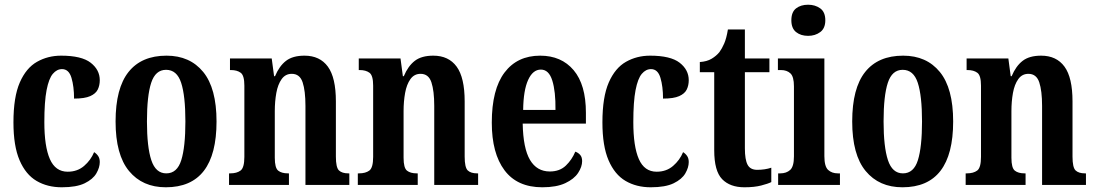

<svg xmlns="http://www.w3.org/2000/svg" viewBox="-20 -784 4645 814"><path d="M242 10Q181 10 135 -17Q89 -44 63 -104.5Q37 -165 37 -265Q37 -373 64 -434.5Q91 -496 137 -522Q183 -548 239 -548Q326 -548 364.5 -518Q403 -488 403 -444Q403 -422 394.5 -404.5Q386 -387 362.5 -376.5Q339 -366 294 -366Q294 -417 283 -454Q272 -491 243 -491Q221 -491 204 -471Q187 -451 177.5 -402Q168 -353 168 -266Q168 -163 191.5 -109.5Q215 -56 267 -56Q308 -56 336.5 -80.5Q365 -105 379 -139Q390 -132 396.5 -122Q403 -112 403 -97Q403 -74 388.5 -49Q374 -24 339 -7Q304 10 242 10Z M683 10Q584 10 527 -59Q470 -128 470 -269Q470 -410 525 -479Q580 -548 686 -548Q785 -548 841.5 -479Q898 -410 898 -269Q898 10 683 10ZM685 -49Q731 -49 748.5 -105Q766 -161 766 -269Q766 -378 748 -433Q730 -488 684 -488Q639 -488 621 -433Q603 -378 603 -269Q603 -161 621.5 -105Q640 -49 685 -49Z M951 0V-49H956Q984 -49 1000 -61Q1016 -73 1016 -119V-421Q1016 -464 1000.5 -475.5Q985 -487 959 -487H955V-536H1132L1142 -461H1146Q1164 -504 1192.5 -526Q1221 -548 1271 -548Q1336 -548 1370 -501.5Q1404 -455 1404 -354V-120Q1404 -74 1417 -61.5Q1430 -49 1457 -49H1461V0H1275V-335Q1275 -399 1263 -435Q1251 -471 1217 -471Q1190 -471 1174 -448.5Q1158 -426 1151.5 -390Q1145 -354 1145 -313V-115Q1145 -72 1159.5 -60.5Q1174 -49 1201 -49H1205V0Z M1497 0V-49H1502Q1530 -49 1546 -61Q1562 -73 1562 -119V-421Q1562 -464 1546.5 -475.5Q1531 -487 1505 -487H1501V-536H1678L1688 -461H1692Q1710 -504 1738.5 -526Q1767 -548 1817 -548Q1882 -548 1916 -501.5Q1950 -455 1950 -354V-120Q1950 -74 1963 -61.5Q1976 -49 2003 -49H2007V0H1821V-335Q1821 -399 1809 -435Q1797 -471 1763 -471Q1736 -471 1720 -448.5Q1704 -426 1697.5 -390Q1691 -354 1691 -313V-115Q1691 -72 1705.5 -60.5Q1720 -49 1747 -49H1751V0Z M2279 10Q2173 10 2119 -62Q2065 -134 2065 -264Q2065 -405 2119 -476.5Q2173 -548 2270 -548Q2360 -548 2412 -486.5Q2464 -425 2464 -306V-260H2196Q2198 -155 2227 -106Q2256 -57 2311 -57Q2353 -57 2379 -82Q2405 -107 2419 -141Q2431 -137 2439.5 -127.5Q2448 -118 2448 -101Q2448 -77 2431 -51Q2414 -25 2376.5 -7.5Q2339 10 2279 10ZM2335 -318Q2336 -396 2321.5 -442.5Q2307 -489 2273 -489Q2239 -489 2219 -445Q2199 -401 2198 -318Z M2739 10Q2678 10 2632 -17Q2586 -44 2560 -104.5Q2534 -165 2534 -265Q2534 -373 2561 -434.5Q2588 -496 2634 -522Q2680 -548 2736 -548Q2823 -548 2861.5 -518Q2900 -488 2900 -444Q2900 -422 2891.5 -404.5Q2883 -387 2859.5 -376.5Q2836 -366 2791 -366Q2791 -417 2780 -454Q2769 -491 2740 -491Q2718 -491 2701 -471Q2684 -451 2674.5 -402Q2665 -353 2665 -266Q2665 -163 2688.5 -109.5Q2712 -56 2764 -56Q2805 -56 2833.5 -80.5Q2862 -105 2876 -139Q2887 -132 2893.5 -122Q2900 -112 2900 -97Q2900 -74 2885.5 -49Q2871 -24 2836 -7Q2801 10 2739 10Z M3136 10Q3075 10 3041.5 -24.5Q3008 -59 3008 -147V-478H2947V-521Q2977 -523 2997 -535Q3017 -547 3030 -563Q3041 -578 3050.5 -600Q3060 -622 3066 -659H3138V-536H3242V-478H3138V-155Q3138 -107 3149.5 -85.5Q3161 -64 3190 -64Q3223 -64 3250 -73V-12Q3236 -5 3207 2.5Q3178 10 3136 10Z M3406 -632Q3375 -632 3355 -648Q3335 -664 3335 -698Q3335 -733 3355 -748.5Q3375 -764 3406 -764Q3436 -764 3457.5 -748.5Q3479 -733 3479 -698Q3479 -664 3457.5 -648Q3436 -632 3406 -632ZM3279 0V-49H3288Q3314 -49 3330 -63.5Q3346 -78 3346 -121V-418Q3346 -459 3331 -473Q3316 -487 3291 -487H3278V-536H3475V-122Q3475 -78 3491 -63.5Q3507 -49 3532 -49H3541V0Z M3806 10Q3707 10 3650 -59Q3593 -128 3593 -269Q3593 -410 3648 -479Q3703 -548 3809 -548Q3908 -548 3964.5 -479Q4021 -410 4021 -269Q4021 10 3806 10ZM3808 -49Q3854 -49 3871.5 -105Q3889 -161 3889 -269Q3889 -378 3871 -433Q3853 -488 3807 -488Q3762 -488 3744 -433Q3726 -378 3726 -269Q3726 -161 3744.5 -105Q3763 -49 3808 -49Z M4074 0V-49H4079Q4107 -49 4123 -61Q4139 -73 4139 -119V-421Q4139 -464 4123.5 -475.5Q4108 -487 4082 -487H4078V-536H4255L4265 -461H4269Q4287 -504 4315.5 -526Q4344 -548 4394 -548Q4459 -548 4493 -501.5Q4527 -455 4527 -354V-120Q4527 -74 4540 -61.5Q4553 -49 4580 -49H4584V0H4398V-335Q4398 -399 4386 -435Q4374 -471 4340 -471Q4313 -471 4297 -448.5Q4281 -426 4274.5 -390Q4268 -354 4268 -313V-115Q4268 -72 4282.5 -60.5Q4297 -49 4324 -49H4328V0Z"/></svg>

Font: Noto Serif Armenian ExtraCondensed
Style: Bold
Weight: 700
Width: 2
Designer: Monotype Design Team
Foundry: Monotype Imaging Inc.
Version: Version 2.008; ttfautohint (v1.8.4.7-5d5b)